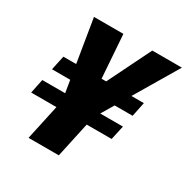

<svg xmlns="http://www.w3.org/2000/svg" viewBox="-158 -825 937 961"><g transform="rotate(30 311.0 -344.0)"><path d="M133 0 177 -203H31L48 -285H180L114 -688H284L304 -406H312L451 -688H622L383 -285H514L496 -203H352L308 0ZM63 -356 81 -439H546L529 -356Z"/></g></svg>

Font: Saira SemiCondensed ExtraBold
Style: Italic
Weight: 800
Width: 4
Italic angle: -12°
Designer: Hector Gatti with collaboration of the Omnibus-Type team
Foundry: Omnibus-Type
Version: Version 1.101